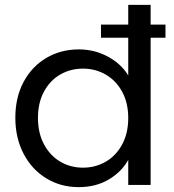

<svg xmlns="http://www.w3.org/2000/svg" viewBox="-20 -760 715 789"><path d="M660 -605H599V0H507V-103Q480 -54 427 -22.5Q374 9 303 9Q230 9 170.5 -27Q111 -63 77 -128Q43 -193 43 -276Q43 -360 77 -423.5Q111 -487 170.5 -522Q230 -557 304 -557Q368 -557 423 -527.5Q478 -498 507 -450V-605H395V-659H507V-740H599V-659H660ZM321 -71Q372 -71 414.5 -95.5Q457 -120 482 -166.5Q507 -213 507 -275Q507 -337 482 -383Q457 -429 414.5 -453.5Q372 -478 321 -478Q270 -478 228 -454Q186 -430 161 -384Q136 -338 136 -276Q136 -213 161 -166.5Q186 -120 228 -95.5Q270 -71 321 -71Z"/></svg>

Font: MSTAGE
Style: Regular
Weight: 400
Designer: Ninad Kale (Devanagari), Jonny Pinhorn (Latin)
Foundry: Indian Type Foundry
Version: 4.004